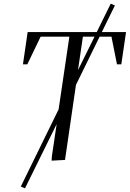

<svg xmlns="http://www.w3.org/2000/svg" viewBox="-20 -878 712 1054"><path d="M94.2 146 301.8 -277.8 360.8 -676.8H203.1L129.9 -524.9H106L131.8 -702.1H511.2L587.9 -857.9L610.8 -848.1L539.1 -702.1H671.9L646 -524.9H622.1L591.8 -676.8H526.9L397 -412.1L336.9 0L263.2 3.9L265.1 -22L291 -196.8L117.2 155.8ZM408.2 -493.2 499 -676.8H435.1Z"/></svg>

Font: Dihjauti S
Style: Italic
Weight: 400
Italic angle: -9°
Designer: T. Christopher White
Version: Version 3.0.0